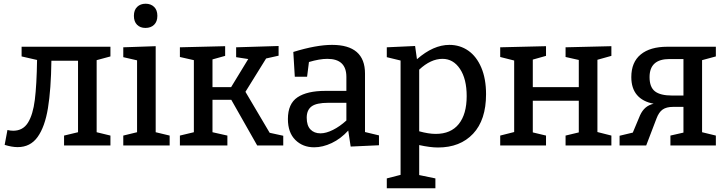

<svg xmlns="http://www.w3.org/2000/svg" viewBox="-20 -781 3899 1031"><path d="M573 -478 499 -458V-71L573 -53V0H324V-53L399 -71V-455H256Q254 -301 237.5 -200.5Q221 -100 182 -45.5Q143 9 75 9Q44 9 5 -3L20 -83Q35 -79 51 -79Q103 -79 130 -122Q157 -165 167 -245Q177 -325 179 -459L96 -478V-530H573Z M816 -533V-71L891 -53V0H642V-53L716 -71V-457L642 -474V-527ZM699 -696Q699 -727 716.5 -744Q734 -761 762 -761Q790 -761 807.5 -744Q825 -727 825 -696Q825 -665 807.5 -648Q790 -631 761 -631Q733 -631 716 -648Q699 -665 699 -696Z M1298 -288 1428 -68 1501 -52V0H1361L1222 -245H1121V-71L1201 -53V0H946V-53L1021 -71V-458L946 -475V-527L1189 -533V-481L1121 -462V-313H1221L1313 -464L1248 -474V-527L1476 -534V-482L1409 -467Z M1940 -72 2015 -54V-1L1863 6L1850 -80Q1810 -36 1761.5 -13Q1713 10 1667 10Q1606 10 1566 -29.5Q1526 -69 1526 -142Q1526 -224 1577.5 -258.5Q1629 -293 1727 -293H1840V-368Q1840 -465 1738 -465Q1696 -465 1639 -448L1629 -369H1563L1555 -502Q1678 -540 1763 -540Q1940 -540 1940 -386ZM1701 -65Q1731 -65 1768 -83.5Q1805 -102 1840 -134V-229H1743Q1679 -229 1653 -209.5Q1627 -190 1627 -149Q1627 -107 1647 -86Q1667 -65 1701 -65Z M2590 -275Q2590 -137 2520.5 -63Q2451 11 2332 11Q2290 11 2231 -2V159L2318 177V230H2057V177L2131 158V-456L2057 -474V-527L2209 -534L2219 -463Q2307 -540 2393 -540Q2450 -540 2494.5 -509Q2539 -478 2564.5 -418Q2590 -358 2590 -275ZM2486 -265Q2486 -357 2450 -411Q2414 -465 2356 -465Q2293 -465 2231 -407V-76Q2281 -62 2320 -62Q2401 -62 2443.5 -115Q2486 -168 2486 -265Z M3263 -533V-481L3188 -460V-72L3263 -53V0H3017V-53L3088 -70V-240H2841V-70L2912 -53V0H2666V-53L2741 -72V-456L2666 -475V-527L2912 -533V-481L2841 -461V-313H3088V-459L3017 -475V-527Z M3824 -478 3750 -458V-71L3824 -53V0H3580V-53L3650 -69V-207H3593Q3559 -207 3538.5 -193Q3518 -179 3505 -144L3450 0H3307V-52L3378 -69L3417 -162Q3429 -188 3446.5 -203Q3464 -218 3490 -224Q3431 -235 3400.5 -271Q3370 -307 3370 -367Q3370 -447 3420.5 -488.5Q3471 -530 3563 -530H3824ZM3650 -268V-464H3575Q3468 -464 3468 -367Q3468 -313 3497 -290.5Q3526 -268 3589 -268Z"/></svg>

Font: Bitter Pro Medium
Style: Regular
Weight: 500
Designer: Sol Matas, and Bitter project Authors
Foundry: Sol Matas
Version: Version 1.010